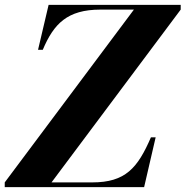

<svg xmlns="http://www.w3.org/2000/svg" viewBox="-72 -770 764 790"><path d="M479 -730.5 -52.5 -19.5V0H521L568.5 -205H549C494.5 -79 444.5 -19.5 307.5 -19.5H140L671.5 -730.5V-750H128L84.5 -565H104C149 -672 205 -730.5 341.5 -730.5Z"/></svg>

Font: Bodoni* 11pt
Style: Bold Italic
Weight: 700
Italic angle: -13°
Version: Version 2.3